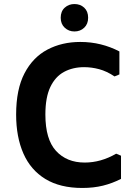

<svg xmlns="http://www.w3.org/2000/svg" viewBox="-20 -920 660 952"><path d="M388 12Q278 12 205 -32.5Q132 -77 96 -159Q60 -241 60 -352Q60 -477 101.5 -556.5Q143 -636 215 -674Q287 -712 378 -712Q431 -712 479.5 -700Q528 -688 572 -665V-551L548 -541Q509 -567 471.5 -577Q434 -587 397 -587Q341 -587 297.5 -563.5Q254 -540 229.5 -488.5Q205 -437 205 -352Q205 -229 258 -171.5Q311 -114 400 -114Q440 -114 479 -125Q518 -136 556 -158L580 -148V-33Q537 -11 490.5 0.5Q444 12 388 12ZM349 -764Q321 -764 301 -782.5Q281 -801 281 -832Q281 -864 301 -882Q321 -900 349 -900Q378 -900 397.5 -882Q417 -864 417 -832Q417 -801 397.5 -782.5Q378 -764 349 -764Z"/></svg>

Font: AR One Sans
Style: Bold
Weight: 700
Designer: Niteesh Yadav
Foundry: Niteesh Yadav
Version: Version 1.001;gftools[0.9.33]